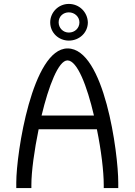

<svg xmlns="http://www.w3.org/2000/svg" viewBox="-20 -959 686 979"><path d="M385 -845C385 -816 362 -793 331 -793C301 -793 279 -817 279 -845C279 -876 303 -896 331 -896C361 -896 385 -873 385 -845ZM428 -845C426 -898 384 -939 331 -939C277 -939 236 -895 236 -845C236 -792 279 -752 331 -752C385 -752 428 -793 428 -845ZM459 -370H192C228 -520 278 -651 324 -651C374 -651 424 -520 459 -370ZM177 -300H474C496 -193 509 -85 509 -16V0H583V-28C583 -179 512 -712 325 -712H324C145 -711 63 -179 63 -28V0H140V-16C140 -85 155 -193 177 -300Z"/></svg>

Font: Mint Spirit
Style: Regular
Weight: 400
Designer: HARENDAL Hirwen
Foundry: Arkandis Digital Foundry.
Version: Version 1.004;FFEdit